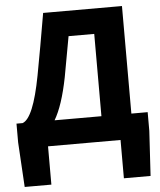

<svg xmlns="http://www.w3.org/2000/svg" viewBox="-57 -701 784 939"><g transform="rotate(-5 335.0 -232.0)"><path d="M157 0V188H26L13 -32V-124H43Q97 -143 136 -349Q161 -482 190 -652H577V-124H657V-32L644 188H513V0ZM268 -330Q241 -193 200 -124H430V-528H304Q272 -352 268 -330Z"/></g></svg>

Font: Toshiba Sans
Style: Bold
Weight: 700
Designer: Paul D. Hunt
Foundry: Toshiba Corporation
Version: Version 2.020;PS 2.0;hotconv 1.0.86;makeotf.lib2.5.63406